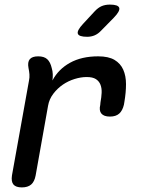

<svg xmlns="http://www.w3.org/2000/svg" viewBox="-20 -805 640 835"><path d="M75 10Q49 10 38.5 -2.5Q28 -15 32 -42L106 -454Q109 -468 108 -481.5Q107 -495 104 -509Q99 -535 109.5 -547.5Q120 -560 146 -560Q172 -560 185.5 -547.5Q199 -535 205 -509Q209 -496 209.5 -482Q210 -468 208 -455Q234 -504 284.5 -532Q335 -560 407 -560Q452 -560 478 -544.5Q504 -529 516 -502Q528 -475 528 -439Q528 -403 521 -362L519 -350Q513 -324 498.5 -311Q484 -298 458 -298Q432 -298 421 -311Q410 -324 416 -349L417 -360Q421 -381 422 -401Q423 -421 417 -436.5Q411 -452 397 -461Q383 -470 357 -470Q332 -470 304.5 -461.5Q277 -453 253.5 -437Q230 -421 212 -397.5Q194 -374 189 -345L135 -42Q130 -15 115.5 -2.5Q101 10 75 10ZM359 -645Q323 -645 318.5 -658.5Q314 -672 341 -701L392 -756Q407 -772 422.5 -778.5Q438 -785 458 -785Q494 -785 498.5 -771Q503 -757 475 -728L420 -672Q407 -658 392 -651.5Q377 -645 359 -645Z"/></svg>

Font: Maple Mono Medium
Style: Italic
Weight: 500
Italic angle: -10°
Monospace: yes
Designer: subframe7536
Version: Version 7.000